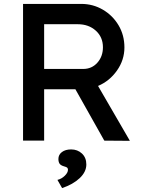

<svg xmlns="http://www.w3.org/2000/svg" viewBox="-20 -720 735 983"><path d="M98 0V-700H396Q456 -700 506.5 -670.5Q557 -641 587 -590.5Q617 -540 617 -477Q617 -413 579 -359Q541 -305 482 -280L645 1L514 0L366 -263H206V0ZM206 -367H406Q450 -367 478.5 -399Q507 -431 507 -478Q507 -530 470.5 -563Q434 -596 378 -596H206ZM298 243 274 201Q295 196 311.5 180Q328 164 328 149Q328 143 324.5 139Q321 135 309 132Q291 127 285 118Q279 109 279 94Q279 72 297 58.5Q315 45 344 45Q377 45 399.5 66Q422 87 422 122Q422 160 388 192Q354 224 298 243Z"/></svg>

Font: Lexend Deca
Style: Regular
Weight: 400
Designer: Bonnie Shaver-Troup, Thomas Jockin
Foundry: Lexend
Version: Version 1.008; ttfautohint (v1.8.4.7-5d5b)